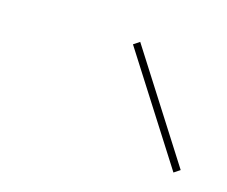

<svg xmlns="http://www.w3.org/2000/svg" viewBox="-42 -734 321 271"><g transform="rotate(15 118.5 -599.0)"><path d="M228 -516 126 -676 135 -682 237 -522Z"/></g></svg>

Font: EauTestInfant Hairline
Style: Italic
Weight: 250
Italic angle: -12°
Designer: Christian Thalmann (Catharsis Fonts)
Version: Version 0.001;PS 000.001;hotconv 1.0.88;makeotf.lib2.5.64775